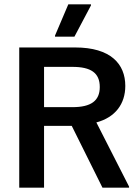

<svg xmlns="http://www.w3.org/2000/svg" viewBox="-20 -870 636 890"><path d="M325 -700 401.7 -845V-850H296.7L235 -705V-700ZM184.2 0V-286.7H312.5L455 0H578.3V-5L426.7 -302.5C514.2 -325.8 560.8 -388.3 560.8 -471.7C560.8 -573.3 493.3 -650 328.3 -650H69.2V0ZM184.2 -560H315.8C400.8 -560 442.5 -532.5 442.5 -466.7C442.5 -402.5 401.7 -373.3 315.8 -373.3H184.2Z"/></svg>

Font: Familjen Grotesk Medium
Style: Regular
Weight: 500
Designer: Anders Wikstroem, Jonas Baeckman, Matilda Gysing, Kristian Moeller
Foundry: Familjen STHLM AB
Version: Version 2.000